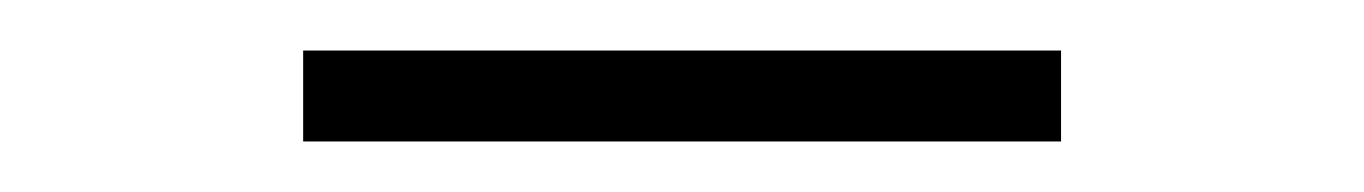

<svg xmlns="http://www.w3.org/2000/svg" viewBox="-20 -708 540 76"><path d="M100 -652V-688H400V-652Z"/></svg>

Font: Iosevka Curly Slab Extralight
Style: Regular
Weight: 200
Monospace: yes
Designer: Belleve Invis
Foundry: Belleve Invis
Version: Version 22.1.2; ttfautohint (v1.8.4)